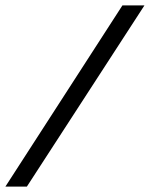

<svg xmlns="http://www.w3.org/2000/svg" viewBox="-31 -650 558 715"><path d="M-11 45 425 -630H507L69 45Z"/></svg>

Font: Alumni Sans Thin
Style: Bold Italic
Weight: 700
Italic angle: -8°
Version: Version 1.016